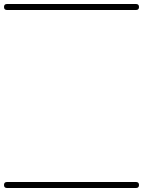

<svg xmlns="http://www.w3.org/2000/svg" viewBox="-35 -575 715 960"><path d="M0 -555Q161 -555 322.5 -555Q484 -555 645 -555Q660 -555 660 -540Q660 -525 645 -525Q484 -525 322.5 -525Q161 -525 0 -525Q-15 -525 -15 -540Q-15 -555 0 -555ZM0 335Q161 335 322.5 335Q484 335 645 335Q660 335 660 350Q660 365 645 365Q484 365 322.5 365Q161 365 0 365Q-15 365 -15 350Q-15 335 0 335Z"/></svg>

Font: FRB American Cursive Just Guidelines
Style: Italic
Weight: 400
Italic angle: -25°
Version: Version 2.0;Modular Font Editor K font №1